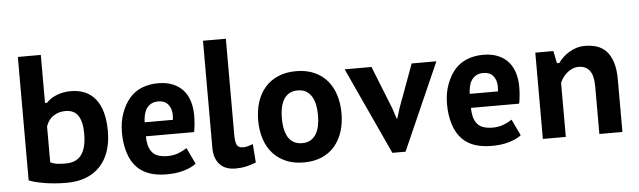

<svg xmlns="http://www.w3.org/2000/svg" viewBox="-45 -835 3369 1013"><g transform="rotate(-5 1639.0 -328.5)"><path d="M73.2 -672.4H194.8V-418H205.6Q215.8 -429.7 230 -439Q244.1 -448.2 261 -454.8Q277.8 -461.4 296.6 -464.8Q315.4 -468.3 335 -468.3Q420.9 -468.3 466.6 -410.4Q512.2 -352.5 512.2 -240.7Q512.2 -181.2 496.1 -134.3Q480 -87.4 449.2 -54.9Q418.5 -22.5 374 -5.4Q329.6 11.7 272.9 11.7Q240.7 11.7 210.7 9.3Q180.7 6.8 154.8 2.4Q128.9 -2 107.9 -7.3Q86.9 -12.7 73.2 -18.6ZM194.8 -104Q212.4 -94.7 232.7 -92.5Q252.9 -90.3 276.4 -90.3Q332.5 -90.3 359.6 -127.2Q386.7 -164.1 386.7 -238.3Q386.7 -301.3 365.5 -333.7Q344.2 -366.2 298.3 -366.2Q262.2 -366.2 234.6 -347.9Q207 -329.6 194.8 -293.9Z M958.5 -29.3Q932.6 -9.8 892.6 1.7Q852.5 13.2 802.2 13.2Q752.4 13.2 714.1 0.7Q675.8 -11.7 648.4 -38.1Q616.2 -69.8 600.8 -119.1Q585.4 -168.5 585.4 -225.6Q585.4 -284.7 602.8 -331.1Q620.1 -377.4 647 -408.2Q674.3 -439.5 713.1 -454.6Q752 -469.7 797.9 -469.7Q840.8 -469.7 873.5 -456.8Q906.2 -443.8 928.5 -419.9Q950.7 -396 961.9 -361.3Q973.1 -326.7 973.1 -283.7Q973.1 -262.2 970.9 -238.3Q968.8 -214.4 964.8 -196.3H709.5Q709.5 -172.4 714.6 -150.6Q719.7 -128.9 732.4 -112.8Q745.1 -96.2 766.6 -89.4Q788.1 -82.5 814.5 -82.5Q847.2 -82.5 873.3 -92.8Q899.4 -103 917.5 -115.7ZM791 -374Q767.6 -374 752.2 -365.2Q736.8 -356.4 727.5 -342Q718.3 -327.6 714.1 -308.8Q710 -290 709.5 -270.5H859.4Q860.8 -285.2 860.8 -297.4Q859.9 -332 842 -353Q824.2 -374 791 -374Z M1174.8 -160.2Q1174.8 -126.5 1182.9 -110.1Q1190.9 -93.8 1216.3 -93.8Q1228 -93.8 1240.7 -97.2Q1253.4 -100.6 1268.1 -106.4L1275.4 -8.3Q1249 2.4 1223.1 8.3Q1197.3 14.2 1166.5 14.2Q1111.8 14.2 1082.8 -17.6Q1053.7 -49.3 1053.7 -105V-672.4H1174.8Z M1307.1 -228Q1307.1 -281.2 1321.5 -325.7Q1335.9 -370.1 1364 -402.1Q1392.1 -434.1 1433.3 -451.9Q1474.6 -469.7 1528.3 -469.7Q1583 -469.7 1624.5 -451.4Q1666 -433.1 1693.4 -400.6Q1720.7 -368.2 1734.6 -324Q1748.5 -279.8 1748.5 -228Q1748.5 -176.3 1734.6 -132.1Q1720.7 -87.9 1693.4 -55.4Q1666 -22.9 1624.5 -4.6Q1583 13.7 1528.3 13.7Q1474.6 13.7 1433.3 -4.2Q1392.1 -22 1364 -54Q1335.9 -85.9 1321.5 -130.4Q1307.1 -174.8 1307.1 -228ZM1432.6 -228Q1432.6 -191.4 1439.5 -164.8Q1446.3 -138.2 1458.7 -121.3Q1471.2 -104.5 1488.8 -96.4Q1506.3 -88.4 1528.3 -88.4Q1554.2 -88.4 1572.3 -98.9Q1590.3 -109.4 1601.8 -127.9Q1613.3 -146.5 1618.7 -172.1Q1624 -197.8 1624 -228Q1624 -258.3 1618.7 -283.9Q1613.3 -309.6 1601.8 -328.1Q1590.3 -346.7 1572.3 -357.2Q1554.2 -367.7 1528.3 -367.7Q1506.3 -367.7 1488.8 -359.6Q1471.2 -351.6 1458.7 -334.7Q1446.3 -317.9 1439.5 -291.3Q1432.6 -264.6 1432.6 -228Z M2017.6 -230 2036.1 -173.8H2039.1L2057.1 -231.4L2140.1 -457H2271L2067.4 3.9H1997.6L1785.2 -457H1927.2Z M2680.2 -29.3Q2654.3 -9.8 2614.3 1.7Q2574.2 13.2 2523.9 13.2Q2474.1 13.2 2435.8 0.7Q2397.5 -11.7 2370.1 -38.1Q2337.9 -69.8 2322.5 -119.1Q2307.1 -168.5 2307.1 -225.6Q2307.1 -284.7 2324.5 -331.1Q2341.8 -377.4 2368.7 -408.2Q2396 -439.5 2434.8 -454.6Q2473.6 -469.7 2519.5 -469.7Q2562.5 -469.7 2595.2 -456.8Q2627.9 -443.8 2650.1 -419.9Q2672.4 -396 2683.6 -361.3Q2694.8 -326.7 2694.8 -283.7Q2694.8 -262.2 2692.6 -238.3Q2690.4 -214.4 2686.5 -196.3H2431.2Q2431.2 -172.4 2436.3 -150.6Q2441.4 -128.9 2454.1 -112.8Q2466.8 -96.2 2488.3 -89.4Q2509.8 -82.5 2536.1 -82.5Q2568.8 -82.5 2595 -92.8Q2621.1 -103 2639.2 -115.7ZM2512.7 -374Q2489.3 -374 2473.9 -365.2Q2458.5 -356.4 2449.2 -342Q2439.9 -327.6 2435.8 -308.8Q2431.6 -290 2431.2 -270.5H2581.1Q2582.5 -285.2 2582.5 -297.4Q2581.5 -332 2563.7 -353Q2545.9 -374 2512.7 -374Z M3094.2 0V-250.5Q3094.2 -309.6 3074 -335.9Q3053.7 -362.3 3016.1 -362.3Q2997.1 -362.3 2981 -355Q2964.8 -347.7 2952.1 -336.4Q2939.5 -325.2 2930.4 -311.8Q2921.4 -298.3 2916.5 -286.1V0H2794.9V-457H2890.6L2903.8 -391.6H2916.5Q2926.8 -406.7 2941.7 -420.9Q2956.5 -435.1 2974.9 -446Q2993.2 -457 3014.2 -463.4Q3035.2 -469.7 3058.1 -469.7Q3091.8 -469.7 3120.6 -460.7Q3149.4 -451.7 3170.7 -429.4Q3191.9 -407.2 3204.1 -369.9Q3216.3 -332.5 3216.3 -275.9V0Z"/></g></svg>

Font: PT Astra Sans
Style: Bold
Weight: 700
Designer: A.Korolkova, I. Chaeva
Foundry: ParaType Ltd
Version: Version 1.001; ttfautohint (v1.6)